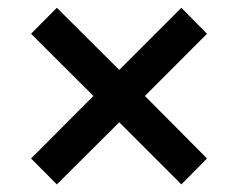

<svg xmlns="http://www.w3.org/2000/svg" viewBox="-20 -612 626 504"><path d="M61.5 -196 225.3 -360.1 61.5 -523.4 129.2 -591.6 293 -428.5 456.1 -591.6 523.4 -523.4 360.4 -360.1 523.4 -196 456.1 -127.9 293 -291 129.2 -127.9Z"/></svg>

Font: Min Sans VF VF
Style: Regular
Weight: 400
Designer: Jinseong-Kim, NotoSansCJK, Nunito
Foundry: Jinseong-Kim
Version: Version 1.420;Glyphs 3.1.2 (3151)